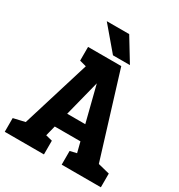

<svg xmlns="http://www.w3.org/2000/svg" viewBox="-197 -981 1036 1112"><g transform="rotate(30 321.5 -425.0)"><path d="M43.3 0 248.7 -667H394L599.3 0H450.7L284.7 -654H358L192 0ZM165.3 -171.3V-271.3H477.3V-171.3ZM0 0V-91.7L100 -115L80 0ZM182 0 155.3 -118.3 262 -91.7V0ZM380.7 0V-91.7L480.7 -115L460.7 0ZM562.7 0 536 -118.3 642.7 -91.7V0ZM172 -667H252L271.3 -548.7L172 -575.3ZM191.3 -850.3H341.3L434.7 -697H321.3Z"/></g></svg>

Font: Epunda Slab Light
Style: Regular
Weight: 300
Designer: Simon Atzbach
Foundry: typofactur
Version: Version 1.102